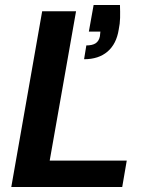

<svg xmlns="http://www.w3.org/2000/svg" viewBox="-20 -745 598 765"><path d="M25 0 148 -700H283L178 -105H485L467 0ZM315 -509 324 -564Q348 -564 361 -572.5Q374 -581 378 -600L380 -619H334L353 -725H458Q459 -696 458.5 -673.5Q458 -651 453 -627Q444 -570 408.5 -539.5Q373 -509 315 -509Z"/></svg>

Font: DM Sans 18pt
Style: Bold Italic
Weight: 700
Italic angle: -10°
Designer: Colophon Foundry, Jonny Pinhorn
Foundry: Colophon Foundry
Version: Version 4.004;gftools[0.9.30]